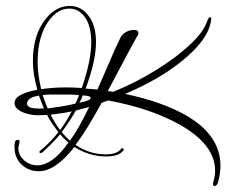

<svg xmlns="http://www.w3.org/2000/svg" viewBox="-20 -575 801 648"><path d="M704 53Q699 53 699 46L700 39Q706 19 706 1Q706 -86 589 -153Q490 -209 345 -236L323 -228Q273 -136 235 -86Q282 -54 337 -54Q376 -54 390 -74Q392 -76 395 -74Q399 -72 397 -68Q382 -47 339 -47Q281 -47 231 -79Q167 3 111 3Q77 3 53 -19.5Q29 -42 29 -78Q29 -82 29 -85.5Q29 -89 30 -93Q31 -103 41 -103Q46 -103 46 -97Q46 -96 45.5 -93.5Q45 -91 44 -87Q43 -83 42.5 -79.5Q42 -76 42 -74Q42 -52 61 -34.5Q80 -17 107 -17Q130 -17 156.5 -35.5Q183 -54 211 -94Q196 -106 183 -122Q173 -109 151 -87Q122 -58 118 -58Q113 -58 113 -63L114 -65Q150 -94 177 -129Q167 -142 157 -156.5Q147 -171 139 -187L103 -186Q71 -188 50 -199.5Q29 -211 29 -227Q29 -258 106 -272Q91 -325 91 -369Q91 -457 134 -511Q169 -555 215 -555Q253 -555 277 -524Q304 -491 304 -433Q304 -370 269 -276L309 -273L369 -411L388 -451Q405 -474 433 -474Q447 -474 447 -464Q447 -457 443 -453Q436 -441 411 -394.5Q386 -348 344 -268L362 -265Q440 -297 507.5 -339Q575 -381 621 -424Q667 -467 679 -503Q684 -517 689 -517Q693 -517 693 -510L692 -504Q682 -440 594 -369Q516 -306 402 -258Q465 -245 517 -226.5Q569 -208 609 -185Q724 -118 724 -16Q724 10 716 40Q712 53 704 53ZM119 -274Q158 -280 203 -280Q216 -280 229.5 -279.5Q243 -279 256 -278Q288 -371 288 -432Q288 -487 266 -518Q245 -546 214 -546Q174 -546 144 -504Q126 -479 116.5 -444.5Q107 -410 107 -366Q107 -324 119 -274ZM141 -209Q157 -211 180 -214.5Q203 -218 234 -225Q238 -232 241 -239.5Q244 -247 247 -254Q228 -256 211.5 -256Q195 -256 179 -256Q164 -256 150 -256Q136 -256 124 -254Q128 -243 132 -231.5Q136 -220 141 -209ZM100 -209Q113 -208 128 -209Q124 -220 119.5 -231Q115 -242 111 -253L106 -251Q90 -249 80.5 -241.5Q71 -234 71 -226Q71 -211 100 -209ZM248 -228Q286 -236 286 -244Q286 -252 259 -253Q257 -246 254 -240Q251 -234 248 -228ZM216 -100Q232 -122 248 -150.5Q264 -179 281 -214L236 -202Q214 -163 188 -129Q195 -121 202 -114Q209 -107 216 -100ZM183 -136Q204 -165 222 -199Q203 -195 185.5 -192.5Q168 -190 151 -188Q165 -159 183 -136Z"/></svg>

Font: Passions Conflict
Style: Regular
Weight: 400
Designer: Robert E. Leuschke
Foundry: Robert E. Leuschke
Version: Version 1.010; ttfautohint (v1.8.3)